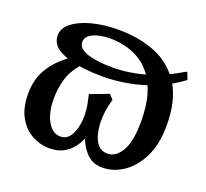

<svg xmlns="http://www.w3.org/2000/svg" viewBox="-112 -758 974 908"><g transform="rotate(20 374.5 -304.5)"><path d="M585.9 -251Q585.9 -332.5 568.6 -388.9Q551.3 -445.3 522.2 -481.4Q493.2 -517.6 457.5 -537.1Q421.9 -556.6 385 -564.2Q348.1 -571.8 315.9 -571.8Q264.2 -571.8 230 -555.9Q195.8 -540 195.8 -511.2Q195.8 -478 243.7 -462.2Q291.5 -446.3 371.6 -446.3Q450.7 -446.3 532.2 -469.2Q613.8 -492.2 709 -548.3Q712.4 -545.9 717.3 -532.2Q722.2 -518.6 724.6 -511.7Q661.6 -464.8 594.7 -438.5Q527.8 -412.1 463.6 -401.1Q399.4 -390.1 344.2 -390.1Q272.5 -390.1 211.2 -400.6Q149.9 -411.1 112.8 -435.5Q75.7 -460 75.7 -501.5Q75.7 -537.1 110.6 -564.7Q145.5 -592.3 205.1 -608.2Q264.6 -624 338.9 -624Q444.8 -624 527.8 -589.4Q610.8 -554.7 658.4 -478Q706.1 -401.4 706.1 -275.4Q706.1 -182.6 674.6 -117.7Q643.1 -52.7 593 -18.8Q543 15.1 487.3 15.1Q438 15.1 408 -15.9Q377.9 -46.9 364.3 -86.4Q354 -62 336.2 -38.8Q318.4 -15.6 289.8 -0.2Q261.2 15.1 218.3 15.1Q175.8 15.1 134.3 -6.8Q92.8 -28.8 65.7 -75.2Q38.6 -121.6 38.6 -195.8Q38.6 -272.9 78.6 -332.8Q118.7 -392.6 192.4 -436.5Q194.8 -435.1 205.1 -430.9Q215.3 -426.8 225.3 -422.6Q235.4 -418.5 237.8 -416Q189 -362.8 174.8 -313.5Q160.6 -264.2 160.6 -212.9Q160.6 -143.1 185.8 -99.1Q210.9 -55.2 251 -55.2Q276.4 -55.2 292.5 -73.5Q308.6 -91.8 316.4 -120.8Q324.2 -149.9 324.7 -181.6Q324.7 -217.8 318.8 -246.6Q313 -275.4 309.1 -290Q330.1 -297.9 358.9 -308.3Q387.7 -318.8 402.8 -325.2Q407.2 -320.3 415.5 -311.3Q423.8 -302.2 423.8 -302.2Q423.8 -302.2 419.2 -285.6Q414.6 -269 410.4 -242.2Q406.2 -215.3 406.7 -184.6Q407.7 -152.3 415.5 -122.6Q423.3 -92.8 440.7 -74Q458 -55.2 487.3 -55.2Q529.3 -55.2 557.6 -103.5Q585.9 -151.9 585.9 -251Z"/></g></svg>

Font: Gentium Plus
Style: Bold
Weight: 700
Designer: Victor Gaultney, Annie Olsen, Iska Routamaa, Becca Hirsbrunner
Foundry: SIL International
Version: Version 6.101